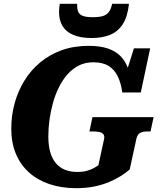

<svg xmlns="http://www.w3.org/2000/svg" viewBox="-20 -968 838 1005"><path d="M233 -254Q233 -296 239 -340.5Q245 -385 257 -428.5Q269 -472 288 -510.5Q307 -549 333 -578.5Q359 -608 392.5 -625Q426 -642 468 -642Q518 -642 549 -622.5Q580 -603 597 -567Q614 -531 620 -484H717L766 -715H681L629 -550L667 -531Q663 -577 649 -613.5Q635 -650 609.5 -675.5Q584 -701 543.5 -714.5Q503 -728 444 -728Q366 -728 302.5 -705Q239 -682 190 -641Q141 -600 107.5 -545.5Q74 -491 56.5 -427Q39 -363 39 -294Q39 -222 62.5 -164.5Q86 -107 130.5 -66.5Q175 -26 238 -4.5Q301 17 379 17Q431 17 474.5 8Q518 -1 553 -16Q588 -31 614.5 -48Q641 -65 659 -81L694 -242Q699 -265 714 -272.5Q729 -280 753 -280H768L784 -355H464L448 -280H464Q485 -280 499.5 -277Q514 -274 521 -265.5Q528 -257 525 -241L495 -103Q488 -98 473.5 -89.5Q459 -81 437 -74.5Q415 -68 384 -68Q347 -68 318.5 -80Q290 -92 271 -115.5Q252 -139 242.5 -173.5Q233 -208 233 -254ZM460 -769Q513 -769 554.5 -785Q596 -801 622 -840.5Q648 -880 655 -948H567Q561 -920 549.5 -905Q538 -890 518.5 -884Q499 -878 466 -878Q433 -878 414.5 -884.5Q396 -891 389.5 -906.5Q383 -922 384 -948H293Q291 -937 290 -926.5Q289 -916 289 -906Q289 -862 307.5 -831.5Q326 -801 364 -785Q402 -769 460 -769Z"/></svg>

Font: Roboto Serif
Style: Bold Italic
Weight: 700
Italic angle: -10°
Designer: Greg Gazdowicz
Foundry: Commercial Type
Version: Version 1.008